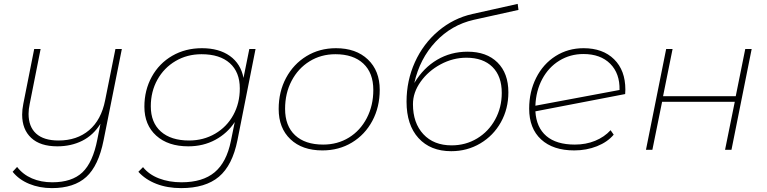

<svg xmlns="http://www.w3.org/2000/svg" viewBox="-20 -771 3948 988"><path d="M607 -519 513 -49Q487 82 424 139.5Q361 197 247 197Q183 197 130 175Q77 153 45 113L68 88Q98 127 144.5 147Q191 167 249 167Q350 167 404 116Q458 65 481 -54L497 -134Q460 -75 403 -46.5Q346 -18 275 -18Q187 -18 140.5 -61.5Q94 -105 94 -181Q94 -207 100 -237L156 -519H189L133 -237Q127 -209 127 -185Q127 -119 166 -83.5Q205 -48 281 -48Q376 -48 438.5 -101Q501 -154 521 -255L574 -519Z M1295 -519 1202 -50Q1176 80 1106.5 138.5Q1037 197 912 197Q841 197 784.5 175Q728 153 692 113L716 89Q746 127 798 147Q850 167 914 167Q1023 167 1084.5 115.5Q1146 64 1168 -45L1188 -143Q1150 -85 1088 -51.5Q1026 -18 949 -18Q845 -18 784 -73Q723 -128 723 -222Q723 -307 761 -376Q799 -445 866.5 -484Q934 -523 1019 -523Q1107 -523 1163 -483Q1219 -443 1233 -370L1263 -519ZM1214 -316Q1214 -400 1162.5 -446Q1111 -492 1017 -492Q943 -492 883.5 -457Q824 -422 790 -361Q756 -300 756 -224Q756 -140 808 -94Q860 -48 953 -48Q1027 -48 1087 -83Q1147 -118 1180.5 -179Q1214 -240 1214 -316Z M1414 -210Q1414 -299 1452 -370Q1490 -441 1557 -482Q1624 -523 1709 -523Q1812 -523 1873 -465Q1934 -407 1934 -309Q1934 -220 1896 -149Q1858 -78 1791 -37.5Q1724 3 1639 3Q1535 3 1474.5 -54.5Q1414 -112 1414 -210ZM1901 -308Q1901 -396 1849.5 -444Q1798 -492 1706 -492Q1632 -492 1573 -455.5Q1514 -419 1480.5 -355Q1447 -291 1447 -211Q1447 -123 1498.5 -75Q1550 -27 1643 -27Q1717 -27 1775.5 -63Q1834 -99 1867.5 -163.5Q1901 -228 1901 -308Z M2596 -296Q2596 -211 2557.5 -142Q2519 -73 2451.5 -33Q2384 7 2302 7Q2195 7 2133.5 -60.5Q2072 -128 2072 -248Q2072 -356 2115 -451Q2158 -546 2235.5 -611.5Q2313 -677 2411 -699L2644 -751L2648 -720L2418 -669Q2303 -643 2221.5 -556Q2140 -469 2112 -344Q2159 -422 2229.5 -463.5Q2300 -505 2386 -505Q2484 -505 2540 -449.5Q2596 -394 2596 -296ZM2562 -293Q2562 -379 2514 -426.5Q2466 -474 2380 -474Q2311 -474 2247.5 -440Q2184 -406 2144.5 -350.5Q2105 -295 2105 -235Q2105 -138 2158.5 -80.5Q2212 -23 2304 -23Q2376 -23 2435 -58.5Q2494 -94 2528 -156Q2562 -218 2562 -293Z M3198 -310Q3198 -295 3197 -287L2735 -198Q2740 -115 2791.5 -71Q2843 -27 2938 -27Q2995 -27 3042.5 -46.5Q3090 -66 3122 -101L3138 -78Q3106 -40 3052 -18.5Q2998 3 2935 3Q2826 3 2764.5 -53.5Q2703 -110 2703 -212Q2703 -299 2739 -370.5Q2775 -442 2839 -482.5Q2903 -523 2983 -523Q3082 -523 3140 -466Q3198 -409 3198 -310ZM2735 -227 3168 -308Q3170 -393 3120 -443Q3070 -493 2982 -493Q2914 -493 2858.5 -459Q2803 -425 2770.5 -364.5Q2738 -304 2735 -227Z M3408 -519H3441L3392 -276H3766L3815 -519H3848L3744 0H3711L3761 -247H3387L3337 0H3304Z"/></svg>

Font: Montserrat Alternates ExLight
Style: Italic
Weight: 275
Italic angle: -11.3°
Designer: Julieta Ulanovsky
Foundry: Julieta Ulanovsky
Version: Version 7.200